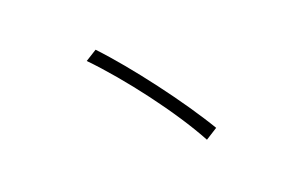

<svg xmlns="http://www.w3.org/2000/svg" viewBox="-65 -711 1130 738"><g transform="rotate(-15 500.0 -342.5)"><path d="M355 -565 311 -532C433 -427 593 -251 679 -120L725 -155C635 -280 470 -463 355 -565Z"/></g></svg>

Font: Noto Sans T Chinese Light
Style: Regular
Weight: 300
Designer: Ryoko NISHIZUKA (kana & ideographs); Paul D. Hunt (Latin, Greek & Cyrillic); Wenlong ZHANG (bopomofo); Sandoll Communica
Foundry: Adobe Systems Incorporated
Version: Version 1.000;PS 1;hotconv 1.0.78;makeotf.lib2.5.61930